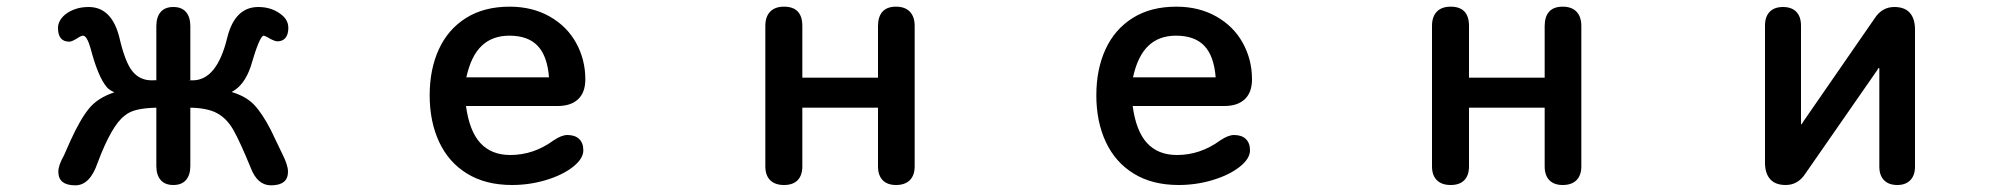

<svg xmlns="http://www.w3.org/2000/svg" viewBox="-20 -527 6040 576"><path d="M500 -506Q525 -506 538 -491Q551 -476 551 -448V-287H546Q550 -286 558 -286Q631 -286 662 -415Q685 -506 755 -506Q799 -506 829 -479Q845 -464 845 -443Q845 -424 836.5 -413.5Q828 -403 812 -403Q803 -403 781 -416Q773 -420 771 -420Q759 -420 732 -327Q713 -271 675 -251Q718 -238 742 -213Q766 -188 792 -138L828 -63Q844 -31 844 -12Q844 29 793 29Q752 29 732 -24Q700 -102 680.5 -136.5Q661 -171 632 -187Q603 -203 551 -204V-29Q551 -2 538 13Q525 28 500 28Q475 28 462 13Q449 -2 449 -29V-204Q413 -203 390.5 -197.5Q368 -192 354 -180Q315 -151 273 -39Q250 29 206 29Q155 29 155 -12Q155 -31 172 -61L191 -104Q221 -170 247.5 -202Q274 -234 323 -250Q306 -258 300 -266Q274 -297 252 -381Q241 -420 229 -420Q223 -420 210 -411Q195 -402 188 -402Q154 -402 154 -443Q154 -465 175 -483Q204 -506 246 -506Q315 -506 338 -415Q355 -341 377 -313.5Q399 -286 435 -286Q447 -286 453 -287H449V-448Q449 -476 462 -491Q475 -506 500 -506Z M1511 -62Q1581 -62 1641 -106Q1665 -122 1682 -122Q1705 -122 1717.5 -110Q1730 -98 1730 -76Q1730 -51 1699 -26.5Q1668 -2 1618.5 13Q1569 28 1516 28Q1437 28 1381.5 -6Q1326 -40 1297.5 -101Q1269 -162 1269 -241Q1269 -319 1296.5 -379Q1324 -439 1378 -473Q1432 -507 1509 -507Q1577 -507 1629 -477.5Q1681 -448 1708.5 -398Q1736 -348 1736 -289Q1736 -250 1714.5 -229.5Q1693 -209 1653 -209H1378Q1388 -134 1421 -98Q1454 -62 1511 -62ZM1627 -295Q1622 -359 1593 -389.5Q1564 -420 1508 -420Q1457 -420 1425 -389.5Q1393 -359 1379 -295Z M2614 -294V-449Q2614 -477 2627.5 -492Q2641 -507 2668 -507Q2695 -507 2709.5 -492Q2724 -477 2724 -449V-28Q2724 -1 2709.5 13.5Q2695 28 2668 28Q2642 28 2628 13.5Q2614 -1 2614 -28V-204H2387V-28Q2387 -1 2373 13.5Q2359 28 2332 28Q2305 28 2290.5 13.5Q2276 -1 2276 -28V-449Q2276 -477 2290.5 -492Q2305 -507 2332 -507Q2387 -507 2387 -449V-294Z M3511 -62Q3581 -62 3641 -106Q3665 -122 3682 -122Q3705 -122 3717.5 -110Q3730 -98 3730 -76Q3730 -51 3699 -26.5Q3668 -2 3618.5 13Q3569 28 3516 28Q3437 28 3381.5 -6Q3326 -40 3297.5 -101Q3269 -162 3269 -241Q3269 -319 3296.5 -379Q3324 -439 3378 -473Q3432 -507 3509 -507Q3577 -507 3629 -477.5Q3681 -448 3708.5 -398Q3736 -348 3736 -289Q3736 -250 3714.5 -229.5Q3693 -209 3653 -209H3378Q3388 -134 3421 -98Q3454 -62 3511 -62ZM3627 -295Q3622 -359 3593 -389.5Q3564 -420 3508 -420Q3457 -420 3425 -389.5Q3393 -359 3379 -295Z M4614 -294V-449Q4614 -477 4627.5 -492Q4641 -507 4668 -507Q4695 -507 4709.5 -492Q4724 -477 4724 -449V-28Q4724 -1 4709.5 13.5Q4695 28 4668 28Q4642 28 4628 13.5Q4614 -1 4614 -28V-204H4387V-28Q4387 -1 4373 13.5Q4359 28 4332 28Q4305 28 4290.5 13.5Q4276 -1 4276 -28V-449Q4276 -477 4290.5 -492Q4305 -507 4332 -507Q4387 -507 4387 -449V-294Z M5616 -323Q5615 -323 5612 -317L5396 -6Q5374 28 5337 28Q5306 28 5290.5 10.5Q5275 -7 5275 -39V-450Q5275 -477 5289 -491.5Q5303 -506 5329 -506Q5355 -506 5369 -491.5Q5383 -477 5383 -450V-164Q5383 -154 5384 -154Q5385 -154 5386 -155.5Q5387 -157 5389 -161L5604 -472Q5626 -506 5663 -506Q5694 -506 5709.5 -488.5Q5725 -471 5725 -438V-27Q5725 -1 5711 13.5Q5697 28 5672 28Q5646 28 5632 13.5Q5618 -1 5618 -27V-313Q5618 -319 5618 -321Q5618 -323 5616 -323Z"/></svg>

Font: 寒蝉全圆体 Bold
Style: Regular
Weight: 700
Designer: Warren2060
      Designed by Motoya company      

      [Varela Round]
      Joe Prince(Latin component); Avraham Cornf
Foundry: ChillType
Version: Version 3.200